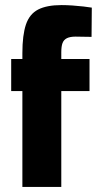

<svg xmlns="http://www.w3.org/2000/svg" viewBox="-20 -735 385 755"><path d="M68 0V-377H24V-503H68V-526Q68 -597 82 -638.5Q96 -680 130 -697.5Q164 -715 222 -715Q241 -715 264 -713.5Q287 -712 308 -709.5Q329 -707 341 -705L340 -590Q325 -590 307 -590.5Q289 -591 277 -591Q256 -591 243.5 -585Q231 -579 226 -566Q221 -553 221 -529V-503H332V-377H221V0Z"/></svg>

Font: Cairo Play ExtraBold
Style: Regular
Weight: 800
Version: Version 3.119